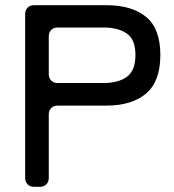

<svg xmlns="http://www.w3.org/2000/svg" viewBox="-20 -720 670 740"><path d="M77 -34V-666Q77 -681 86.5 -690.5Q96 -700 111 -700H390Q488 -700 543 -655Q598 -610 598 -508Q598 -406 543 -359.5Q488 -313 390 -313H202Q187 -313 177.5 -303.5Q168 -294 168 -279V-34Q168 -19 158.5 -9.5Q149 0 134 0H111Q96 0 86.5 -9.5Q77 -19 77 -34ZM202 -400H379Q436 -400 469 -424Q502 -448 502 -508Q502 -568 468.5 -591Q435 -614 379 -614H202Q187 -614 177.5 -604.5Q168 -595 168 -580V-434Q168 -419 177.5 -409.5Q187 -400 202 -400Z"/></svg>

Font: Higure Gothic Medium
Style: Regular
Weight: 500
Designer: Yoshimichi Ohira
Foundry: Positype
Version: Version 1.000